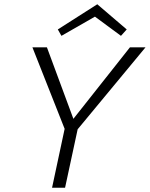

<svg xmlns="http://www.w3.org/2000/svg" viewBox="-20 -880 702 900"><path d="M268 -712 251 -742 436 -860 574 -742 547 -712 425 -802ZM344 -274 285 0H224L283 -276L132 -658H200L324 -323L589 -658H662Z"/></svg>

Font: Ysabeau Infant Semilight
Style: Italic
Weight: 300
Italic angle: -12°
Designer: Christian Thalmann (Catharsis Fonts)
Version: Version 0.003